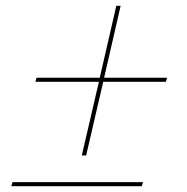

<svg xmlns="http://www.w3.org/2000/svg" viewBox="-20 -642 644 662"><path d="M339 -374H556L552 -360H336L277 -106H262L321 -360H102L106 -374H324L381 -622H396ZM19 0 23 -14H473L469 0Z"/></svg>

Font: Elaine Sans Thin
Style: Italic
Weight: 250
Italic angle: -13°
Designer: Wei Huang
Foundry: Wei Huang
Version: Version 2.001;December 24, 2019;FontCreator 12.0.0.2547 64-b